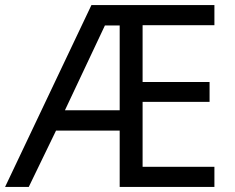

<svg xmlns="http://www.w3.org/2000/svg" viewBox="-21 -734 922 754"><path d="M821 0H449V-221H199L92 0H-1L338 -714H821V-635H539V-412H802V-334H539V-79H821ZM234 -301H449V-634H391Z"/></svg>

Font: Noto Sans Khudawadi
Style: Regular
Weight: 400
Designer: Monotype Design Team
Foundry: Monotype Imaging Inc.
Version: Version 2.003; ttfautohint (v1.8.4.7-5d5b)